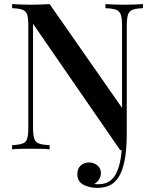

<svg xmlns="http://www.w3.org/2000/svg" viewBox="-20 -728 750 936"><path d="M677 -708V-688Q644 -687 627 -680.5Q610 -674 604 -656.5Q598 -639 598 -602V-272L583 4Q579 4 574.5 4Q570 4 566 4L141 -612V-106Q141 -70 147 -52Q153 -34 170.5 -28Q188 -22 222 -20V0Q204 -2 180 -2.5Q156 -3 130 -3Q106 -3 81 -2.5Q56 -2 39 0V-20Q72 -22 89.5 -28Q107 -34 112.5 -52Q118 -70 118 -106V-602Q118 -639 112.5 -656.5Q107 -674 89.5 -680.5Q72 -687 39 -688V-708Q56 -707 81 -706Q106 -705 130 -705Q155 -705 179 -706Q203 -707 222 -708L575 -202V-602Q575 -639 569 -656.5Q563 -674 545.5 -680.5Q528 -687 494 -688V-708Q512 -707 536.5 -706Q561 -705 586 -705Q612 -705 636.5 -706Q661 -707 677 -708ZM598 -445V-82Q598 1 587.5 54Q577 107 557.5 136.5Q538 166 512 177Q486 188 455 188Q416 188 386.5 172.5Q357 157 357 120Q357 94 373.5 79Q390 64 414 64Q438 64 455 78.5Q472 93 472 116Q472 131 463 146Q454 161 439 169Q444 170 450 170Q456 170 461 170Q522 170 548.5 113Q575 56 575 -47V-445Q575 -445 586.5 -445Q598 -445 598 -445Z"/></svg>

Font: Playfair Display Medium
Style: Regular
Weight: 500
Designer: Claus Eggers Sørensen
Foundry: Claus Eggers Sørensen
Version: Version 1.203